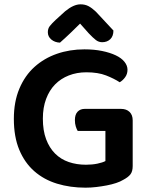

<svg xmlns="http://www.w3.org/2000/svg" viewBox="-20 -851 692 887"><path d="M593 -84Q593 -59 582.5 -45.5Q572 -32 549 -20Q536 -12 516.5 -5.5Q497 1 473.5 5.5Q450 10 425 13Q400 16 375 16Q304 16 243.5 -2.5Q183 -21 138.5 -60Q94 -99 69 -159Q44 -219 44 -302Q44 -381 69.5 -441.5Q95 -502 139.5 -542Q184 -582 243 -602.5Q302 -623 370 -623Q415 -623 451.5 -615.5Q488 -608 514.5 -595.5Q541 -583 555 -565.5Q569 -548 569 -529Q569 -509 558 -494Q547 -479 533 -471Q507 -488 470 -502.5Q433 -517 379 -517Q335 -517 298 -502.5Q261 -488 234.5 -461Q208 -434 193 -394Q178 -354 178 -303Q178 -248 193 -208Q208 -168 234.5 -141.5Q261 -115 297.5 -102.5Q334 -90 377 -90Q406 -90 430 -95Q454 -100 467 -107V-246H339Q334 -254 330 -267Q326 -280 326 -296Q326 -322 338.5 -335Q351 -348 371 -348H539Q564 -348 578.5 -334Q593 -320 593 -295ZM350 -742Q330 -722 306 -699Q282 -676 257 -654Q233 -655 217 -668.5Q201 -682 201 -702Q201 -719 210 -730.5Q219 -742 237 -759L281 -799Q320 -831 352 -831Q373 -831 389 -822.5Q405 -814 423 -797L504 -710Q504 -684 489.5 -670Q475 -656 452 -656Q436 -656 423 -666Q410 -676 390 -697Z"/></svg>

Font: Baloo 2 Latin SemiBold
Style: Regular
Weight: 400
Designer: Sarang Kulkarni and Ek Type
Foundry: Ek Type
Version: Version 1.001